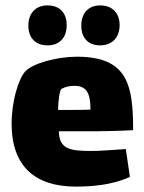

<svg xmlns="http://www.w3.org/2000/svg" viewBox="-20 -679 532 711"><path d="M156 -511C201 -511 227 -540 227 -586C227 -631 201 -659 156 -659C112 -659 85 -630 85 -584C85 -538 112 -511 156 -511ZM351 -511C395 -511 423 -540 423 -586C423 -631 395 -659 351 -659C307 -659 281 -630 281 -584C281 -538 307 -511 351 -511ZM320 -120C240 -120 199 -126 198 -193H340C359 -193 422 -194 473 -197C473 -364 453 -469 265 -469C192 -469 102 -445 74 -415C48 -387 23 -303 23 -221C23 -62 111 12 261 12C316 12 395 7 461 -24L446 -127C386 -123 350 -120 320 -120ZM208 -350C222 -358 241 -362 261 -361C301 -359 315 -333 315 -273C294 -272 269 -272 247 -272H195C196 -305 200 -345 208 -350Z"/></svg>

Font: FilmFarsi_V5 Display
Style: Regular
Weight: 400
Designer: Borna Izadpanah
Foundry: Borna Izadpanah
Version: Version 1.000;PS 001.000;hotconv 1.0.88;makeotf.lib2.5.64775